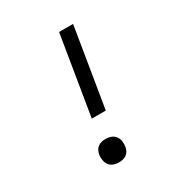

<svg xmlns="http://www.w3.org/2000/svg" viewBox="-173 -863 946 998"><g transform="rotate(-30 300.0 -363.5)"><path d="M245 -260 323 -735H407L329 -260ZM254 8Q237 8 221.5 2Q206 -4 197 -16.5Q188 -29 185 -46Q182 -63 185 -80Q187 -91 192.5 -102Q198 -113 208.5 -120.5Q219 -128 231 -130.5Q243 -133 254 -133Q271 -133 286.5 -127Q302 -121 311.5 -108.5Q321 -96 323.5 -79Q326 -62 323 -45Q321 -34 315.5 -23Q310 -12 299.5 -4.5Q289 3 277 5.5Q265 8 254 8Z"/></g></svg>

Font: Iosevka Plex Etoile
Style: Italic
Weight: 400
Italic angle: -9°
Designer: Belleve Invis
Foundry: Belleve Invis
Version: Version 25.1.1; ttfautohint (v1.8.4)